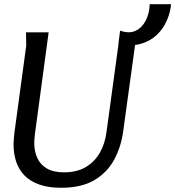

<svg xmlns="http://www.w3.org/2000/svg" viewBox="-20 -878 829 908"><path d="M210 -725 145 -243Q144 -232 143 -222.5Q142 -213 142 -202Q142 -162 156.5 -130.5Q171 -99 202 -81Q233 -63 283 -63Q343 -63 385 -87.5Q427 -112 452 -155.5Q477 -199 484 -256L548 -725H627L563 -260Q553 -184 520 -123Q487 -62 426 -26Q365 10 269 10Q208 10 165 -5.5Q122 -21 95.5 -48.5Q69 -76 56.5 -113.5Q44 -151 44 -196Q44 -208 45.5 -222Q47 -236 48 -249L104 -662L103 -725ZM548 -733Q591 -718 621.5 -732.5Q652 -747 669.5 -781.5Q687 -816 688 -858H789Q786 -821 769.5 -782Q753 -743 721.5 -713Q690 -683 645 -670.5Q600 -658 540 -671Z"/></svg>

Font: Rosario Medium
Style: Italic
Weight: 500
Italic angle: -8.05°
Version: Version 1.201